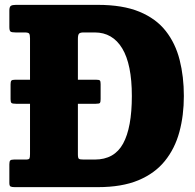

<svg xmlns="http://www.w3.org/2000/svg" viewBox="-20 -770 804 790"><path d="M18.5 -17V-94Q18.5 -106 22.2 -109.8Q26 -113.5 37.5 -113.5H86Q99 -113.5 101.2 -118Q103.5 -122.5 103.5 -136V-343H46.5Q31.5 -343 27.5 -346.2Q23.5 -349.5 23.5 -361.5V-423Q23.5 -434.5 26.8 -438.2Q30 -442 43 -442H103.5V-612Q103.5 -627 100 -631.8Q96.5 -636.5 81.5 -636.5H44Q28 -636.5 23.2 -640.2Q18.5 -644 18.5 -659V-726.5Q18.5 -741.5 24.5 -745.8Q30.5 -750 45.5 -750H382.5Q485 -750 553.5 -721.8Q622 -693.5 662 -642.5Q702 -591.5 719.2 -523.2Q736.5 -455 736.5 -375Q736.5 -295 718 -226.8Q699.5 -158.5 658.2 -107.5Q617 -56.5 549.2 -28.2Q481.5 0 382.5 0H41Q29 0 23.8 -2.5Q18.5 -5 18.5 -17ZM324.5 -113.5H370Q450.5 -113.5 486.5 -179.2Q522.5 -245 522.5 -375Q522.5 -505.5 482.8 -571Q443 -636.5 370 -636.5H323.5Q310.5 -636.5 305.5 -631.8Q300.5 -627 300.5 -610V-442H375Q388.5 -442 391.2 -438.5Q394 -435 394 -424V-362.5Q394 -350.5 391.5 -346.8Q389 -343 374 -343H300.5V-135Q300.5 -119.5 304.8 -116.5Q309 -113.5 324.5 -113.5Z"/></svg>

Font: Besley* Narrow Heavy
Style: Regular
Weight: 800
Width: 4
Designer: Owen Earl
Foundry: indestructible type*
Version: Version 3.000; ttfautohint (v1.8.3)